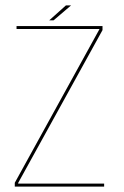

<svg xmlns="http://www.w3.org/2000/svg" viewBox="-20 -688 458 708"><path d="M34.5 0H364V-11H47V-13.5L358 -577V-592H41V-581H346.5V-580L34.5 -14ZM161.5 -613H177.5L242 -668H223Z"/></svg>

Font: Anybody Thin Thin
Style: Regular
Weight: 250
Version: Version 1.113;gftools[0.9.25]